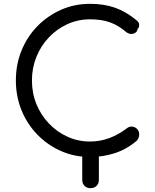

<svg xmlns="http://www.w3.org/2000/svg" viewBox="-20 -811 813 1004"><path d="M453 173Q434 173 422 161Q410 149 410 130V0L497 -36V130Q497 149 485 161Q473 173 453 173ZM451 10Q370 10 299.5 -21Q229 -52 175.5 -107Q122 -162 92.5 -234.5Q63 -307 63 -391Q63 -474 92.5 -546.5Q122 -619 175 -673.5Q228 -728 298.5 -759.5Q369 -791 451 -791Q524 -791 582 -770.5Q640 -750 695 -704Q704 -697 706.5 -688.5Q709 -680 707 -672Q705 -664 699 -659Q698 -647 688 -640Q678 -633 665 -633.5Q652 -634 639 -644Q601 -677 557 -693.5Q513 -710 451 -710Q388 -710 333 -685Q278 -660 236 -616Q194 -572 170.5 -514Q147 -456 147 -391Q147 -324 170.5 -266.5Q194 -209 236 -165Q278 -121 333 -96Q388 -71 451 -71Q504 -71 552 -89Q600 -107 643 -140Q657 -151 672 -149Q687 -147 697.5 -136Q708 -125 708 -107Q708 -99 705 -91.5Q702 -84 696 -76Q644 -31 581.5 -10.5Q519 10 451 10Z"/></svg>

Font: Comfortaa Medium
Style: Regular
Weight: 500
Designer: Johan Aakerlund
Foundry: Johan Aakerlund
Version: Version 3.104; ttfautohint (v1.8.1.43-b0c9)